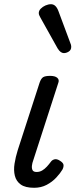

<svg xmlns="http://www.w3.org/2000/svg" viewBox="-20 -875 358 911"><path d="M142 16Q100 16 78.5 0.5Q57 -15 50.5 -41Q44 -67 49 -98.5Q54 -130 64 -162L168 -483Q175 -503 185 -509Q195 -515 218 -515Q241 -515 251.5 -506Q262 -497 257 -483L138 -115Q133 -102 131.5 -89Q130 -76 134.5 -67.5Q139 -59 154 -59Q168 -59 180 -66Q192 -73 202.5 -84.5Q213 -96 221 -107Q227 -116 238.5 -119Q250 -122 265 -112Q281 -102 281.5 -91.5Q282 -81 276 -70Q266 -53 247 -32.5Q228 -12 201.5 2Q175 16 142 16ZM283 -623Q276 -623 268.5 -628Q261 -633 253 -646L172 -791Q169 -797 166.5 -802Q164 -807 164 -813Q164 -824 173 -833.5Q182 -843 195.5 -849Q209 -855 222 -855Q245 -855 257 -823L314 -670Q316 -666 317 -661.5Q318 -657 318 -653Q318 -638 306.5 -630.5Q295 -623 283 -623Z"/></svg>

Font: Playwrite DK Loopet
Style: Regular
Weight: 400
Designer: Veronika Burian, José Scaglione
Foundry: TypeTogether
Version: Version 1.002